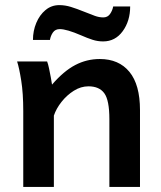

<svg xmlns="http://www.w3.org/2000/svg" viewBox="-20 -742 638 762"><path d="M535.6 0H414.1Q414.1 -32.7 414.1 -71.5Q414.1 -110.4 414.1 -148.7Q414.1 -187 414.1 -218.8Q414.1 -250.5 414.1 -268.6Q414.1 -344.2 394 -371.8Q374 -399.4 331.1 -399.4Q300.8 -399.4 272.9 -381.8Q245.1 -364.3 224.1 -337.6Q203.1 -311 193.8 -283.2V0H72.3Q72.3 -44.4 72.3 -101.3Q72.3 -158.2 72.3 -211.9Q72.3 -265.6 72.3 -300.3Q72.3 -372.1 64.2 -422.4Q56.2 -472.7 47.9 -498H167Q170.9 -488.3 174.6 -470.7Q178.2 -453.1 181.6 -435.3Q185.1 -417.5 186.5 -406.2Q232.9 -460 278.6 -483.9Q324.2 -507.8 376 -507.8Q451.7 -507.8 493.7 -456.8Q535.6 -405.8 535.6 -305.2Q535.6 -283.2 535.6 -246.6Q535.6 -210 535.6 -166.5Q535.6 -123 535.6 -79.6Q535.6 -36.1 535.6 0ZM178.2 -583.5H110.8Q110.8 -619.6 124 -651.1Q137.2 -682.6 160.6 -702.1Q184.1 -721.7 215.3 -721.7Q238.3 -721.7 261.2 -714.6Q284.2 -707.5 312 -696.3Q339.8 -685.1 356.7 -679Q373.5 -672.9 390.1 -672.9Q407.2 -672.9 416.7 -686.5Q426.3 -700.2 429.2 -716.3H496.6Q496.6 -658.7 467 -618.2Q437.5 -577.6 389.2 -577.6Q367.7 -577.6 347.2 -584.2Q326.7 -590.8 302.2 -601.6Q244.6 -626.5 217.3 -626.5Q199.2 -626.5 189.9 -613Q180.7 -599.6 178.2 -583.5Z"/></svg>

Font: Kanchenjunga
Style: Bold
Weight: 700
Designer: Becca Hirsbrunner Spalinger
Foundry: SIL International
Version: Version 2.001